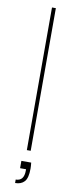

<svg xmlns="http://www.w3.org/2000/svg" viewBox="-101 -773 393 981"><g transform="rotate(10 95.0 -282.0)"><path d="M67 59H118Q120 77 120 90Q120 139 103 157.5Q86 176 55 176V158Q98 158 98 104V97H67ZM85 0V-740H105V0Z"/></g></svg>

Font: Poppins Thin
Style: Regular
Weight: 250
Designer: Ninad Kale (Devanagari), Jonny Pinhorn (Latin)
Foundry: Indian Type Foundry
Version: Version 3.200;PS 1.000;hotconv 16.6.54;makeotf.lib2.5.65590